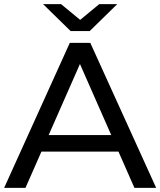

<svg xmlns="http://www.w3.org/2000/svg" viewBox="-21 -907 774 927"><path d="M551 -175H179L102 0H-1L316 -700H415L733 0H628ZM516 -255 365 -598 214 -255ZM545 -887 412 -757H320L187 -887H274L366 -811L458 -887Z"/></svg>

Font: APTA Sans Medium
Style: Bold
Weight: 500
Version: Version 7.200